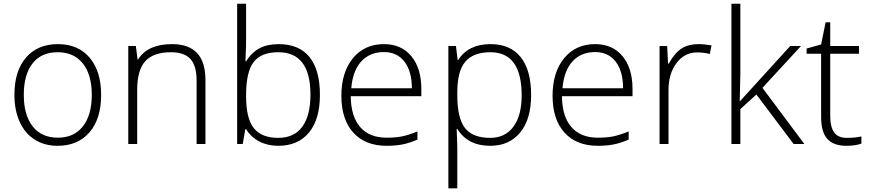

<svg xmlns="http://www.w3.org/2000/svg" viewBox="-20 -780 4712 1040"><path d="M527.8 -266.1Q527.8 -136.2 464.8 -63.2Q401.9 9.8 291 9.8Q221.2 9.8 168 -23.9Q114.7 -57.6 86.4 -120.6Q58.1 -183.6 58.1 -266.1Q58.1 -396 121.1 -468.5Q184.1 -541 293.9 -541Q403.3 -541 465.6 -467.5Q527.8 -394 527.8 -266.1ZM108.9 -266.1Q108.9 -156.7 157 -95.5Q205.1 -34.2 293 -34.2Q380.9 -34.2 429 -95.5Q477.1 -156.7 477.1 -266.1Q477.1 -376 428.5 -436.5Q379.9 -497.1 292 -497.1Q204.1 -497.1 156.5 -436.8Q108.9 -376.5 108.9 -266.1Z M1044.9 0V-344.2Q1044.9 -424.3 1011.2 -460.7Q977.5 -497.1 906.7 -497.1Q811.5 -497.1 767.3 -449Q723.1 -400.9 723.1 -293V0H674.8V-530.8H715.8L725.1 -458H728Q779.8 -541 912.1 -541Q1092.8 -541 1092.8 -347.2V0Z M1488.8 -541Q1600.1 -541 1656.5 -470.9Q1712.9 -400.9 1712.9 -266.1Q1712.9 -133.8 1653.6 -62Q1594.2 9.8 1486.8 9.8Q1430.2 9.8 1384.8 -13.7Q1339.4 -37.1 1313 -80.1H1308.6L1294.9 0H1264.6V-759.8H1313V-568.8Q1313 -525.9 1311 -489.7L1309.6 -448.2H1313Q1343.3 -496.1 1386 -518.6Q1428.7 -541 1488.8 -541ZM1487.8 -497.1Q1394 -497.1 1353.5 -443.4Q1313 -389.6 1313 -266.1V-257.8Q1313 -137.7 1355.2 -85.4Q1397.5 -33.2 1486.8 -33.2Q1573.7 -33.2 1617.7 -94Q1661.6 -154.8 1661.6 -267.1Q1661.6 -497.1 1487.8 -497.1Z M2074.2 9.8Q1958.5 9.8 1893.8 -61.5Q1829.1 -132.8 1829.1 -261.2Q1829.1 -388.2 1891.6 -464.6Q1954.1 -541 2060.1 -541Q2153.8 -541 2208 -475.6Q2262.2 -410.2 2262.2 -297.9V-258.8H1879.9Q1880.9 -149.4 1930.9 -91.8Q1981 -34.2 2074.2 -34.2Q2119.6 -34.2 2154.1 -40.5Q2188.5 -46.9 2241.2 -67.9V-23.9Q2196.3 -4.4 2158.2 2.7Q2120.1 9.8 2074.2 9.8ZM2060.1 -498Q1983.4 -498 1937 -447.5Q1890.6 -397 1882.8 -301.8H2210.9Q2210.9 -394 2170.9 -446Q2130.9 -498 2060.1 -498Z M2635.7 9.8Q2513.2 9.8 2457 -82H2453.6L2455.1 -41Q2457 -4.9 2457 38.1V240.2H2408.7V-530.8H2449.7L2459 -455.1H2461.9Q2516.6 -541 2636.7 -541Q2744.1 -541 2800.5 -470.5Q2856.9 -399.9 2856.9 -265.1Q2856.9 -134.3 2797.6 -62.3Q2738.3 9.8 2635.7 9.8ZM2634.8 -33.2Q2716.3 -33.2 2761 -93.8Q2805.7 -154.3 2805.7 -263.2Q2805.7 -497.1 2636.7 -497.1Q2543.9 -497.1 2500.5 -446Q2457 -395 2457 -279.8V-264.2Q2457 -139.6 2498.8 -86.4Q2540.5 -33.2 2634.8 -33.2Z M3218.3 9.8Q3102.5 9.8 3037.8 -61.5Q2973.1 -132.8 2973.1 -261.2Q2973.1 -388.2 3035.6 -464.6Q3098.1 -541 3204.1 -541Q3297.9 -541 3352.1 -475.6Q3406.2 -410.2 3406.2 -297.9V-258.8H3023.9Q3024.9 -149.4 3075 -91.8Q3125 -34.2 3218.3 -34.2Q3263.7 -34.2 3298.1 -40.5Q3332.5 -46.9 3385.3 -67.9V-23.9Q3340.3 -4.4 3302.2 2.7Q3264.2 9.8 3218.3 9.8ZM3204.1 -498Q3127.4 -498 3081.1 -447.5Q3034.7 -397 3026.9 -301.8H3355Q3355 -394 3314.9 -446Q3274.9 -498 3204.1 -498Z M3761.7 -541Q3795.4 -541 3834 -534.2L3824.7 -487.8Q3791.5 -496.1 3755.9 -496.1Q3688 -496.1 3644.5 -438.5Q3601.1 -380.9 3601.1 -293V0H3552.7V-530.8H3593.8L3598.6 -435.1H3602.1Q3634.8 -493.7 3671.9 -517.3Q3709 -541 3761.7 -541Z M3989.3 -232.9 4260.3 -530.8H4318.8L4109.9 -304.2L4336.9 0H4278.8L4077.1 -268.1L3990.2 -189V0H3941.9V-759.8H3990.2V-378.9L3986.8 -232.9Z M4565.9 -33.2Q4611.8 -33.2 4646 -41V-2Q4610.8 9.8 4564.9 9.8Q4494.6 9.8 4461.2 -27.8Q4427.7 -65.4 4427.7 -146V-488.8H4349.1V-517.1L4427.7 -539.1L4452.1 -659.2H4477.1V-530.8H4632.8V-488.8H4477.1V-152.8Q4477.1 -91.8 4498.5 -62.5Q4520 -33.2 4565.9 -33.2Z"/></svg>

Font: TypoPRO Open Sans
Style: Regular
Weight: 300
Foundry: Ascender Corporation
Version: Version 1.10